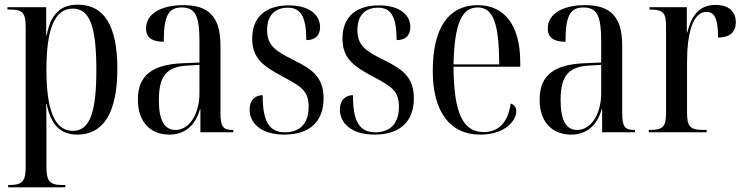

<svg xmlns="http://www.w3.org/2000/svg" viewBox="-20 -567 3186 823"><path d="M15 236H260V226H248C194 226 179 211 179 147V7C179 -37 179 -78 178 -121H180C198 -34 237 10 312 10C421 10 483 -80 483 -273C483 -460 424 -547 314 -547C237 -547 197 -504 180 -415H178V-536H12V-526H23C73 -526 90 -515 90 -454V148C90 211 75 226 20 226H15ZM292 -6C212 -6 179 -101 179 -268C179 -443 214 -530 292 -530C363 -530 393 -458 393 -268C393 -87 366 -6 292 -6Z M706 10C769 10 817 -26 837 -99H839V0H980V-10H977C937 -10 925 -23 925 -83V-372C925 -499 871 -545 766 -545C674 -545 606 -510 606 -445C606 -405 633 -388 682 -388C682 -496 700 -535 759 -535C819 -535 835 -496 835 -389V-299L765 -296C634 -291 571 -245 571 -140C571 -44 625 10 706 10ZM732 -10C685 -10 661 -51 661 -137C661 -237 690 -281 784 -286L835 -289V-168C835 -80 793 -10 732 -10Z M1199 10C1308 10 1367 -47 1367 -145C1367 -236 1319 -270 1238 -310C1161 -348 1125 -372 1125 -438C1125 -501 1158 -534 1214 -534C1269 -534 1293 -495 1293 -395C1332 -395 1352 -416 1352 -451C1352 -503 1306 -544 1218 -544C1120 -544 1061 -495 1061 -402C1061 -318 1106 -284 1195 -237C1272 -196 1303 -177 1303 -109C1303 -36 1264 0 1202 0C1131 0 1106 -50 1106 -159C1079 -159 1050 -143 1050 -97C1050 -40 1098 10 1199 10Z M1586 10C1695 10 1754 -47 1754 -145C1754 -236 1706 -270 1625 -310C1548 -348 1512 -372 1512 -438C1512 -501 1545 -534 1601 -534C1656 -534 1680 -495 1680 -395C1719 -395 1739 -416 1739 -451C1739 -503 1693 -544 1605 -544C1507 -544 1448 -495 1448 -402C1448 -318 1493 -284 1582 -237C1659 -196 1690 -177 1690 -109C1690 -36 1651 0 1589 0C1518 0 1493 -50 1493 -159C1466 -159 1437 -143 1437 -97C1437 -40 1485 10 1586 10Z M2039 10C2144 10 2193 -49 2193 -91C2193 -107 2184 -119 2169 -123C2157 -40 2116 -1 2053 -1C1966 -1 1925 -79 1924 -281H2210V-301C2210 -457 2143 -545 2028 -545C1905 -545 1835 -451 1835 -263C1835 -90 1907 10 2039 10ZM2120 -291H1924C1928 -466 1959 -535 2028 -535C2095 -535 2119 -465 2120 -291Z M2428 10C2491 10 2539 -26 2559 -99H2561V0H2702V-10H2699C2659 -10 2647 -23 2647 -83V-372C2647 -499 2593 -545 2488 -545C2396 -545 2328 -510 2328 -445C2328 -405 2355 -388 2404 -388C2404 -496 2422 -535 2481 -535C2541 -535 2557 -496 2557 -389V-299L2487 -296C2356 -291 2293 -245 2293 -140C2293 -44 2347 10 2428 10ZM2454 -10C2407 -10 2383 -51 2383 -137C2383 -237 2412 -281 2506 -286L2557 -289V-168C2557 -80 2515 -10 2454 -10Z M2761 0H3009V-10H2997C2938 -10 2925 -24 2925 -84V-302C2925 -425 2950 -516 3008 -516C3042 -516 3058 -489 3058 -406C3110 -406 3134 -431 3134 -472C3134 -517 3104 -546 3047 -546C2973 -546 2942 -493 2926 -428H2924V-536H2764V-526H2767C2822 -526 2835 -513 2835 -454V-83C2835 -24 2822 -10 2765 -10H2761Z"/></svg>

Font: Noto Serif Display Condensed
Style: Regular
Weight: 400
Width: 3
Designer: Monotype Design Team
Foundry: Monotype Imaging Inc.
Version: Version 2.009